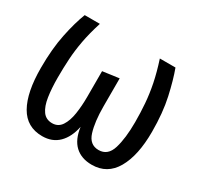

<svg xmlns="http://www.w3.org/2000/svg" viewBox="-124 -684 863 840"><g transform="rotate(30 307.5 -264.0)"><path d="M536.4 -540Q555.4 -488.7 571.8 -414.9Q588.2 -341 588.2 -244.6Q588.2 -125.6 548.7 -56.9Q509.2 11.8 431.3 11.8Q378.5 11.8 346.4 -18.2Q314.4 -48.2 306.7 -107.7Q294.9 -50.8 263.1 -19.5Q231.3 11.8 181 11.8Q102.6 11.8 64.9 -54.6Q27.2 -121 27.2 -244.6Q27.2 -341 42.6 -415.1Q57.9 -489.2 77.9 -540H154.4Q135.9 -481.5 126.9 -433.1Q117.9 -384.6 115.1 -339Q112.3 -293.3 112.3 -244.6Q112.3 -190.3 118.7 -148.2Q125.1 -106.2 142.1 -82.6Q159 -59 190.3 -59Q220.5 -59 237.2 -84.1Q253.8 -109.2 260 -149.7Q266.2 -190.3 266.2 -236.4V-365.6L348.7 -376.9V-235.9Q348.7 -157.9 364.1 -108.5Q379.5 -59 425.1 -59Q471.3 -59 487.2 -111Q503.1 -163.1 503.1 -244.6Q503.1 -293.3 499.5 -339Q495.9 -384.6 486.2 -433.1Q476.4 -481.5 457.4 -540Z"/></g></svg>

Font: FiraCode Nerd Font
Style: Regular
Weight: 400
Designer: Carrois Corporate, Edenspiekermann AG, Nikita Prokopov
Foundry: Carrois Corporate, Edenspiekermann AG, Nikita Prokopov
Version: Version 6.002;Nerd Fonts 2.2.2